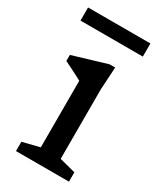

<svg xmlns="http://www.w3.org/2000/svg" viewBox="-174 -745 687 811"><g transform="rotate(30 169.5 -339.0)"><path d="M233 -515 226.5 -405.5V-66L305 -45.5V0H46.5V-45.5L129.5 -66V-390.5Q124 -394 108.5 -402Q93 -410 74.5 -419.2Q56 -428.5 40.5 -436V-465.5L205.5 -515ZM7 -613.5V-677.5H311V-613.5Z"/></g></svg>

Font: Newsreader 7pt
Style: Regular
Weight: 400
Designer: Hugues Gentile
Foundry: Production Type
Version: Version 1.003